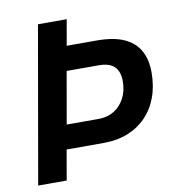

<svg xmlns="http://www.w3.org/2000/svg" viewBox="-78 -757 771 829"><g transform="rotate(-10 307.5 -343.0)"><path d="M23 0 143 -686H269L249 -573H379Q456 -573 502 -551.5Q548 -530 569 -490.5Q590 -451 590 -397Q590 -337 572 -288Q554 -239 520 -204Q486 -169 439 -150.5Q392 -132 334 -132H171L148 0ZM190 -238H330Q369 -238 398 -256Q427 -274 444 -306Q461 -338 461 -382Q461 -422 439.5 -444Q418 -466 370 -466H230Z"/></g></svg>

Font: Archivo SemiCondensed SemiBold
Style: Italic
Weight: 600
Width: 4
Italic angle: -10°
Designer: Hector Gatti
Foundry: Omnibus-Type
Version: Version 2.001